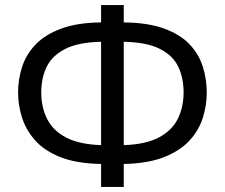

<svg xmlns="http://www.w3.org/2000/svg" viewBox="-20 -734 883 754"><path d="M377 0V-90Q278 -92 214.5 -118Q151 -144 115.5 -185.5Q80 -227 65.5 -275.5Q51 -324 51 -370Q51 -423 67 -472Q83 -521 120 -559.5Q157 -598 220 -621.5Q283 -645 377 -646V-714H466V-646Q561 -645 624 -622Q687 -599 723.5 -561Q760 -523 776 -473.5Q792 -424 792 -370Q792 -322 777 -273Q762 -224 725.5 -183.5Q689 -143 625.5 -117.5Q562 -92 466 -90V0ZM377 -164V-570Q287 -568 235.5 -541.5Q184 -515 163 -471Q142 -427 142 -371Q142 -312 165.5 -266Q189 -220 240.5 -193.5Q292 -167 377 -164ZM466 -164Q553 -167 604.5 -194.5Q656 -222 678.5 -268Q701 -314 701 -371Q701 -428 680 -472Q659 -516 608 -542Q557 -568 466 -570Z"/></svg>

Font: RS Noto Sans
Style: Regular
Weight: 400
Designer: Monotype Design Team
Foundry: Monotype Imaging Inc.
Version: Version 3.10